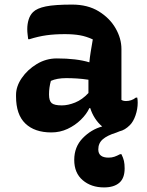

<svg xmlns="http://www.w3.org/2000/svg" viewBox="-20 -568 640 838"><path d="M510 -354V-132Q518 -127 530 -127Q541 -127 552 -130.5Q563 -134 573 -142H579Q580 -136 580.5 -132Q581 -128 581 -120Q581 -92 571.5 -64.5Q562 -37 547 -22Q525 0 502 5Q495 8 487 11Q448 23 428.5 40Q409 57 409 84Q409 120 454 120Q468 120 479.5 116Q491 112 504 105H510Q518 121 521 134.5Q524 148 524 167Q524 210 500.5 230Q477 250 434 250Q378 250 341 218.5Q304 187 304 130Q304 73 341 35Q378 -3 426 -16Q408 -31 394.5 -52Q381 -73 374 -96H370Q358 -70 333 -45.5Q308 -21 275 -5.5Q242 10 204 10Q131 10 90.5 -29Q50 -68 50 -147V-154Q50 -191 75 -227.5Q100 -264 140.5 -288.5Q181 -313 228 -313Q314 -313 370 -296Q372 -318 376 -342.5Q380 -367 385 -396Q357 -409 329 -414Q301 -419 263 -419Q218 -419 182.5 -414Q147 -409 109 -397H103Q102 -406 100.5 -417.5Q99 -429 99 -441Q99 -463 105 -482.5Q111 -502 124 -515Q141 -532 180 -540Q219 -548 295 -548Q363 -548 411 -518.5Q459 -489 484.5 -444.5Q510 -400 510 -354ZM194 -155Q194 -128 205.5 -118Q217 -108 250 -108Q277 -108 308 -120.5Q339 -133 366 -162V-220Q340 -224 315.5 -225.5Q291 -227 269 -227Q229 -227 202 -215Q198 -200 196 -186Q194 -172 194 -157Z"/></svg>

Font: Recursive Mn Csl St
Style: Bold
Weight: 700
Monospace: yes
Version: Version 1.079;hotconv 1.0.112;makeotfexe 2.5.65598; ttfautoh